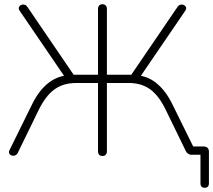

<svg xmlns="http://www.w3.org/2000/svg" viewBox="-20 -731 1007 907"><path d="M927 134V-19L946 0H883Q876 0 869 -4.5Q862 -9 858 -17L764 -210Q731 -279 689.5 -309Q648 -339 588 -339H485V-16Q485 -6 479.5 0Q474 6 464 6Q454 6 448.5 0Q443 -6 443 -16V-339H340Q279 -339 237 -308.5Q195 -278 162 -210L64 -9Q58 3 46 4.5Q34 6 26.5 -2Q19 -10 25 -22L132 -239Q163 -302 206 -337Q249 -372 305 -376L292 -359L73 -680Q65 -691 71 -700Q77 -709 89 -709.5Q101 -710 109 -699L338 -363L317 -378H443V-689Q443 -699 448.5 -705Q454 -711 464 -711Q474 -711 479.5 -705Q485 -699 485 -689V-378H613L590 -363L819 -699Q827 -710 839 -709.5Q851 -709 857 -700Q863 -691 855 -680L636 -359L623 -376Q678 -372 720.5 -337Q763 -302 794 -239L901 -22L874 -39H942Q954 -39 960.5 -32.5Q967 -26 967 -14V134Q967 145 962 150.5Q957 156 947 156Q937 156 932 150.5Q927 145 927 134Z"/></svg>

Font: SN Pro Thin
Style: Regular
Weight: 200
Designer: Tobias Whetton
Foundry: Supernotes
Version: Version 1.003;Glyphs 3.3 (3324)